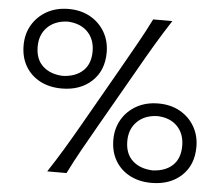

<svg xmlns="http://www.w3.org/2000/svg" viewBox="-54 -824 1028 896"><g transform="rotate(5 460.5 -376.5)"><path d="M231.4 -391.1Q174.3 -391.1 130.6 -413.8Q86.9 -436.5 62 -478.3Q37.1 -520 37.1 -576.7Q37.1 -630.4 62 -672.6Q86.9 -714.8 130.9 -739.3Q174.8 -763.7 232.4 -763.7Q289.6 -763.7 333.3 -739.3Q377 -714.8 401.6 -672.6Q426.3 -630.4 426.3 -576.7Q426.3 -491.7 372.1 -441.4Q317.9 -391.1 231.4 -391.1ZM198.2 0Q236.3 -58.1 269.8 -113.8Q303.2 -169.4 344.2 -241.2L493.2 -502Q535.2 -576.2 567.1 -632.8Q599.1 -689.5 628.9 -749.5H718.8Q679.7 -689.5 646 -632.8Q612.3 -576.2 570.3 -502L420.9 -241.2Q379.9 -169.4 348.6 -113.8Q317.4 -58.1 288.6 0ZM231.4 -450.2Q291.5 -452.6 325.9 -484.9Q360.4 -517.1 360.4 -576.2Q360.4 -632.8 326.2 -667.5Q292 -702.1 232.4 -704.6Q172.9 -702.1 137.9 -667.5Q103 -632.8 103 -576.2Q103 -517.1 137.9 -484.9Q172.9 -452.6 231.4 -450.2ZM687 11.2Q629.9 11.2 586.2 -11.5Q542.5 -34.2 517.6 -75.9Q492.7 -117.7 492.7 -174.3Q492.7 -227.5 517.6 -269.8Q542.5 -312 586.4 -336.4Q630.4 -360.8 688 -360.8Q745.6 -360.8 789.1 -336.4Q832.5 -312 857.2 -269.8Q881.8 -227.5 881.8 -174.3Q881.8 -89.4 827.9 -39.1Q773.9 11.2 687 11.2ZM687 -47.4Q747.1 -49.8 781.2 -82Q815.4 -114.3 815.4 -173.3Q815.4 -230 781.5 -264.9Q747.6 -299.8 688 -301.8Q628.9 -299.8 593.5 -264.9Q558.1 -230 558.1 -173.3Q558.1 -114.3 593.3 -82Q628.4 -49.8 687 -47.4Z"/></g></svg>

Font: Pinar DS4-Regular
Style: Regular
Weight: 400
Designer: Amin Abedi
Version: Version 2.000